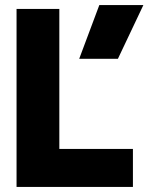

<svg xmlns="http://www.w3.org/2000/svg" viewBox="-20 -734 583 754"><path d="M370 -714H543L443 -503H291ZM45 -699H213V-149H502V0H45Z"/></svg>

Font: Readiness
Style: Bold
Weight: 700
Designer: Katatrad Team
Foundry: CadsonDemak
Version: Version 1.00;January 16, 2020;FontCreator 12.0.0.2550 64-bit